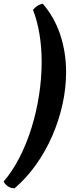

<svg xmlns="http://www.w3.org/2000/svg" viewBox="-64 -817 419 1037"><path d="M15 200Q-8 200 -24 187.5Q-40 175 -44 163Q4 107 42 32.5Q80 -42 106.5 -127.5Q133 -213 147 -304Q161 -395 161 -483Q161 -562 149 -634Q137 -706 114 -764Q129 -781 142.5 -788Q156 -795 167 -797Q230 -724 261.5 -629Q293 -534 293 -427Q293 -341 273.5 -253Q254 -165 218 -82.5Q182 0 130.5 72.5Q79 145 15 200Z"/></svg>

Font: Texturina 12pt Black
Style: Italic
Weight: 900
Italic angle: -11°
Designer: Guillermo Torres Carreño
Foundry: Omnibus-Type
Version: Version 1.002